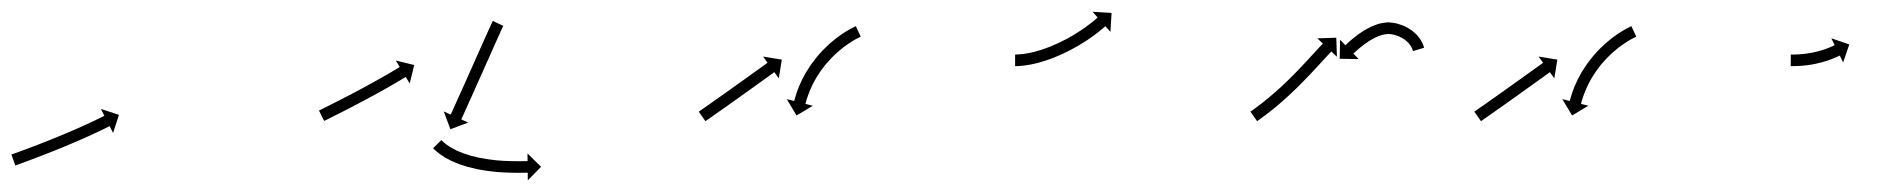

<svg xmlns="http://www.w3.org/2000/svg" viewBox="-28 -290 3264 331"><path d="M-6.5 -24.2C-7.1 -24 -7.7 -23.8 -8.3 -23.6L-1.6 -4.7C-1 -4.9 -0.4 -5.2 0.2 -5.4L0.2 -5.4L0.2 -5.4C2 -6 3.7 -6.6 5.5 -7.3L5.5 -7.3L5.5 -7.3C8.2 -8.3 10.9 -9.2 13.6 -10.2L13.6 -10.2L13.6 -10.2C17.2 -11.5 20.7 -12.9 24.2 -14.2L24.2 -14.2L24.2 -14.2C28.4 -15.7 32.6 -17.3 36.7 -18.9L36.7 -18.9L36.7 -18.9C41.4 -20.7 46 -22.5 50.6 -24.3L50.6 -24.3L50.6 -24.3C55.6 -26.2 60.5 -28.2 65.4 -30.1L65.5 -30.1L65.5 -30.1C70.6 -32.2 75.6 -34.2 80.7 -36.3L80.7 -36.3L80.7 -36.3C85.8 -38.4 90.8 -40.5 95.9 -42.7L95.9 -42.7L95.9 -42.7C100.8 -44.7 105.7 -46.8 110.5 -49L110.5 -49L110.6 -49C115.1 -51 119.6 -53 124.1 -55L124.1 -55L124.2 -55C128.2 -56.8 132.2 -58.7 136.2 -60.6L136.3 -60.6L136.3 -60.6C139.7 -62.2 143.1 -63.8 146.4 -65.4L146.4 -65.4L146.5 -65.4C149 -66.7 151.6 -67.9 154.2 -69.2L154.2 -69.2L154.2 -69.2C155.9 -70 157.6 -70.9 159.2 -71.7L159.2 -71.7L159.2 -71.7C159.8 -72 160.4 -72.3 161 -72.6L166.9 -60.8L177.1 -92L146 -102.2L151.9 -90.4C151.3 -90.1 150.8 -89.8 150.2 -89.5L150.2 -89.5L150.2 -89.5C148.6 -88.7 147 -87.9 145.3 -87.1L145.4 -87.1L145.4 -87.1C142.8 -85.9 140.3 -84.6 137.7 -83.4L137.8 -83.4L137.8 -83.4C134.5 -81.8 131.1 -80.2 127.8 -78.7L127.8 -78.7L127.8 -78.7C123.9 -76.9 119.9 -75 115.9 -73.2L115.9 -73.2L115.9 -73.2C111.5 -71.2 107 -69.2 102.5 -67.3L102.5 -67.3L102.5 -67.3C97.7 -65.2 92.9 -63.1 88.1 -61.1L88.1 -61.1L88.1 -61.1C83.1 -59 78.1 -56.9 73.1 -54.8L73.1 -54.8L73.1 -54.8C68.1 -52.8 63.1 -50.7 58 -48.7L58 -48.7L58 -48.7C53.1 -46.8 48.2 -44.8 43.3 -42.9L43.4 -42.9L43.4 -42.9C38.8 -41.1 34.2 -39.3 29.6 -37.6L29.6 -37.6L29.6 -37.6C25.5 -36 21.3 -34.4 17.2 -32.9L17.2 -32.9L17.2 -32.9C13.7 -31.6 10.2 -30.3 6.7 -29L6.7 -29L6.7 -29C4.1 -28 1.4 -27 -1.3 -26.1L-1.3 -26.1L-1.3 -26.1C-3.1 -25.5 -4.8 -24.8 -6.5 -24.2L-6.5 -24.2Z M523.5 -100.2C523 -99.9 522.4 -99.7 521.9 -99.4L530.8 -81.5C531.3 -81.7 531.9 -82 532.4 -82.3C533.9 -83 535.4 -83.8 536.9 -84.5C539.3 -85.7 541.6 -86.9 544 -88.1C547.1 -89.6 550.1 -91.1 553.1 -92.7L553.2 -92.7L553.2 -92.7C556.8 -94.5 560.4 -96.3 563.9 -98.1L564 -98.1L564 -98.1C568 -100.2 572 -102.3 576 -104.3L576 -104.3L576 -104.3C580.3 -106.5 584.5 -108.8 588.8 -111L588.8 -111L588.8 -111C593.2 -113.3 597.6 -115.6 602 -118L602 -118L602 -118C606.4 -120.3 610.7 -122.7 615.1 -125L615.1 -125L615.1 -125C619.3 -127.3 623.5 -129.7 627.7 -132L627.8 -132L627.8 -132C631.7 -134.2 635.6 -136.4 639.5 -138.6L639.5 -138.6L639.5 -138.6C643 -140.6 646.5 -142.6 650 -144.6L650 -144.6L650 -144.6C652.9 -146.3 655.9 -148.1 658.8 -149.8L658.8 -149.8L658.8 -149.8C661.1 -151.1 663.3 -152.5 665.6 -153.8L665.6 -153.8L665.6 -153.8C667 -154.7 668.5 -155.6 669.9 -156.4C670.4 -156.7 670.9 -157.1 671.5 -157.4L678.3 -146.1L686.1 -177.9L654.3 -185.7L661.1 -174.5C660.6 -174.2 660.1 -173.8 659.6 -173.5C658.2 -172.7 656.7 -171.8 655.3 -171L655.3 -171L655.3 -171C653.1 -169.6 650.9 -168.3 648.6 -167L648.6 -167L648.7 -167C645.8 -165.3 642.9 -163.6 640 -161.9L640 -161.9L640 -161.9C636.5 -159.9 633.1 -158 629.6 -156L629.6 -156L629.6 -156C625.8 -153.8 621.9 -151.6 618 -149.5L618 -149.5L618 -149.5C613.9 -147.2 609.7 -144.9 605.5 -142.6L605.5 -142.6L605.6 -142.6C601.2 -140.3 596.9 -137.9 592.5 -135.6L592.6 -135.6L592.6 -135.6C588.2 -133.3 583.9 -131 579.5 -128.7L579.5 -128.7L579.5 -128.7C575.3 -126.5 571 -124.3 566.8 -122.1L566.8 -122.1L566.8 -122.1C562.8 -120 558.8 -118 554.9 -116L554.9 -116L554.9 -116C551.3 -114.1 547.7 -112.3 544.1 -110.5L544.1 -110.5L544.1 -110.5C541.1 -109 538.1 -107.5 535.1 -106C532.7 -104.8 530.4 -103.6 528 -102.4C526.5 -101.7 525 -100.9 523.5 -100.2ZM838.8 -243.7C839.1 -244.3 839.4 -244.9 839.7 -245.4L821.5 -253.9C821.3 -253.3 821 -252.7 820.7 -252.1L820.7 -252.1L820.7 -252.1C819.9 -250.4 819.1 -248.7 818.4 -247L818.4 -247L818.4 -247C817.1 -244.4 815.9 -241.7 814.7 -239.1L814.7 -239.1L814.7 -239.1C813.2 -235.7 811.6 -232.2 810.1 -228.8L810.1 -228.8L810.1 -228.8C808.2 -224.7 806.4 -220.7 804.6 -216.6C802.6 -212 800.5 -207.5 798.5 -202.9C796.3 -198.1 794.2 -193.2 792 -188.3C789.8 -183.3 787.5 -178.3 785.3 -173.2C783.1 -168.2 780.8 -163.2 778.6 -158.2C776.4 -153.3 774.2 -148.4 772.1 -143.6C770 -139 768 -134.5 765.9 -129.9C764.1 -125.8 762.3 -121.8 760.4 -117.7C758.9 -114.2 757.3 -110.8 755.8 -107.4C754.6 -104.7 753.4 -102.1 752.2 -99.4C751.4 -97.7 750.6 -96 749.8 -94.3C749.6 -93.7 749.3 -93.1 749 -92.5L737 -97.9L748.5 -67.2L779.2 -78.7L767.2 -84.2C767.5 -84.8 767.8 -85.4 768 -86C768.8 -87.7 769.6 -89.4 770.4 -91.1C771.6 -93.8 772.8 -96.5 774 -99.1C775.5 -102.6 777.1 -106 778.7 -109.5C780.5 -113.5 782.3 -117.6 784.2 -121.7C786.2 -126.3 788.3 -130.8 790.3 -135.4C792.5 -140.3 794.7 -145.1 796.8 -150C799.1 -155 801.3 -160.1 803.6 -165.1C805.8 -170.1 808.1 -175.2 810.3 -180.2C812.5 -185.1 814.6 -189.9 816.8 -194.8C818.8 -199.3 820.8 -203.9 822.9 -208.4C824.7 -212.5 826.5 -216.5 828.3 -220.6L828.3 -220.6L828.3 -220.6C829.9 -224 831.4 -227.4 832.9 -230.8L832.9 -230.8L832.9 -230.8C834.1 -233.4 835.3 -236.1 836.5 -238.7L836.5 -238.7L836.5 -238.7C837.3 -240.3 838.1 -242 838.8 -243.7L838.8 -243.7ZM734 -47.4C733.6 -47.7 733.2 -48.1 732.9 -48.5L718.6 -34.4C719 -34 719.4 -33.6 719.9 -33.2C719.9 -33.2 719.9 -33.2 719.9 -33.2C719.9 -33.1 720 -33.1 720 -33.1C721.2 -31.9 722.4 -30.8 723.7 -29.6C723.7 -29.6 723.8 -29.6 723.8 -29.5C723.9 -29.5 723.9 -29.5 723.9 -29.5C725.9 -27.7 728 -26.1 730.2 -24.5C730.2 -24.5 730.2 -24.4 730.3 -24.4C730.4 -24.3 730.4 -24.3 730.4 -24.3C733.3 -22.2 736.2 -20.3 739.2 -18.5C739.2 -18.5 739.3 -18.4 739.3 -18.4C739.4 -18.4 739.5 -18.3 739.5 -18.3C743.1 -16.2 746.8 -14.3 750.6 -12.4C750.6 -12.4 750.7 -12.4 750.8 -12.4C750.8 -12.3 750.9 -12.3 750.9 -12.3C755.2 -10.4 759.6 -8.6 764 -6.9C764 -6.9 764.1 -6.8 764.1 -6.8C764.2 -6.8 764.3 -6.8 764.3 -6.8C769.1 -5.1 774 -3.6 778.9 -2.1C778.9 -2.1 778.9 -2.1 779 -2.1C779.1 -2.1 779.1 -2.1 779.1 -2.1C784.3 -0.7 789.4 0.5 794.6 1.6C794.6 1.6 794.7 1.7 794.7 1.7C794.8 1.7 794.8 1.7 794.8 1.7C800.1 2.7 805.3 3.6 810.6 4.4C810.6 4.4 810.7 4.4 810.7 4.4C810.7 4.4 810.8 4.4 810.8 4.4C815.9 5.1 821.1 5.7 826.3 6.3C826.3 6.3 826.3 6.3 826.3 6.3C826.4 6.3 826.4 6.3 826.4 6.3C831.3 6.7 836.1 7.1 841 7.3C841 7.3 841 7.3 841 7.3C841.1 7.3 841.1 7.3 841.1 7.3C845.5 7.5 849.8 7.7 854.2 7.8C854.2 7.8 854.2 7.8 854.2 7.8C854.3 7.8 854.3 7.8 854.3 7.8C858 7.8 861.7 7.9 865.5 7.9L865.5 7.9L865.5 7.9C868.4 7.8 871.3 7.8 874.2 7.8L874.2 7.8L874.2 7.8C876 7.8 877.9 7.8 879.8 7.8C880.4 7.8 881.1 7.7 881.8 7.7L881.9 20.9L904.8 -2.5L881.4 -25.4L881.5 -12.3C880.9 -12.3 880.2 -12.2 879.6 -12.2C877.7 -12.2 875.9 -12.2 874 -12.2L874 -12.2L874 -12.2C871.2 -12.2 868.3 -12.2 865.4 -12.1L865.4 -12.1L865.4 -12.1C861.8 -12.1 858.2 -12.2 854.5 -12.2C854.5 -12.2 854.6 -12.2 854.6 -12.2C854.6 -12.2 854.6 -12.2 854.6 -12.2C850.4 -12.3 846.2 -12.4 842 -12.6C842 -12.6 842 -12.6 842.1 -12.6C842.1 -12.6 842.1 -12.6 842.1 -12.6C837.5 -12.9 832.8 -13.2 828.1 -13.6C828.1 -13.6 828.2 -13.6 828.2 -13.6C828.2 -13.6 828.3 -13.6 828.3 -13.6C823.3 -14.1 818.4 -14.7 813.5 -15.4C813.5 -15.4 813.5 -15.4 813.5 -15.4C813.6 -15.4 813.6 -15.4 813.6 -15.4C808.6 -16.1 803.6 -17 798.6 -18C798.6 -18 798.7 -17.9 798.7 -17.9C798.8 -17.9 798.8 -17.9 798.8 -17.9C793.9 -19 789.1 -20.1 784.2 -21.4C784.2 -21.4 784.3 -21.4 784.3 -21.4C784.4 -21.4 784.5 -21.3 784.5 -21.3C779.9 -22.7 775.4 -24.1 770.9 -25.7C770.9 -25.7 770.9 -25.6 771 -25.6C771.1 -25.6 771.1 -25.6 771.1 -25.6C767.1 -27.1 763.1 -28.8 759.1 -30.5C759.1 -30.5 759.2 -30.5 759.3 -30.5C759.3 -30.4 759.4 -30.4 759.4 -30.4C756 -32.1 752.7 -33.8 749.4 -35.7C749.4 -35.7 749.5 -35.6 749.6 -35.6C749.6 -35.5 749.7 -35.5 749.7 -35.5C747.1 -37.1 744.5 -38.8 742 -40.6C742 -40.6 742.1 -40.5 742.1 -40.5C742.2 -40.4 742.2 -40.4 742.2 -40.4C740.4 -41.8 738.6 -43.2 736.9 -44.7C736.9 -44.7 736.9 -44.7 737 -44.6C737 -44.6 737.1 -44.5 737.1 -44.5C736 -45.5 734.9 -46.5 733.9 -47.5C733.9 -47.5 733.9 -47.4 733.9 -47.4C733.9 -47.4 734 -47.4 734 -47.4Z M1178 -98.4C1177.6 -98.1 1177.1 -97.8 1176.7 -97.5L1188.1 -81.1C1188.6 -81.4 1189 -81.7 1189.5 -82C1190.7 -82.9 1192 -83.8 1193.3 -84.7C1195.2 -86.1 1197.2 -87.4 1199.2 -88.8C1201.7 -90.6 1204.2 -92.4 1206.8 -94.2C1209.8 -96.3 1212.8 -98.4 1215.8 -100.5C1219.2 -102.9 1222.5 -105.2 1225.9 -107.6C1229.4 -110.1 1233 -112.7 1236.6 -115.2C1240.3 -117.8 1244 -120.5 1247.7 -123.1C1251.4 -125.7 1255 -128.4 1258.7 -131C1262.3 -133.5 1265.9 -136.1 1269.4 -138.6C1272.8 -141 1276.1 -143.4 1279.4 -145.8C1282.4 -148 1285.4 -150.1 1288.4 -152.3C1290.9 -154.1 1293.4 -155.9 1296 -157.7C1297.9 -159.1 1299.8 -160.5 1301.8 -161.9C1303 -162.8 1304.3 -163.7 1305.5 -164.6C1306 -164.9 1306.4 -165.3 1306.9 -165.6L1314.6 -154.9L1319.8 -187.2L1287.5 -192.5L1295.2 -181.8C1294.7 -181.5 1294.3 -181.2 1293.9 -180.9C1292.6 -180 1291.4 -179.1 1290.1 -178.1C1288.2 -176.7 1286.2 -175.3 1284.3 -173.9C1281.7 -172.1 1279.2 -170.3 1276.7 -168.5C1273.7 -166.4 1270.7 -164.2 1267.8 -162.1C1264.4 -159.7 1261.1 -157.3 1257.8 -154.9C1254.2 -152.4 1250.7 -149.8 1247.1 -147.3C1243.4 -144.6 1239.7 -142 1236.1 -139.4C1232.4 -136.8 1228.7 -134.1 1225 -131.5C1221.5 -129 1217.9 -126.5 1214.3 -123.9C1211 -121.6 1207.6 -119.2 1204.3 -116.9C1201.3 -114.7 1198.3 -112.6 1195.3 -110.5C1192.8 -108.7 1190.2 -107 1187.7 -105.2C1185.7 -103.8 1183.8 -102.4 1181.8 -101.1C1180.6 -100.2 1179.3 -99.3 1178 -98.4ZM1454.3 -226.1C1454.9 -226.3 1455.4 -226.6 1455.9 -226.8L1447.4 -244.9C1446.9 -244.7 1446.3 -244.4 1445.8 -244.1C1445.8 -244.1 1445.8 -244.1 1445.7 -244.1C1445.7 -244.1 1445.7 -244.1 1445.7 -244.1C1444.1 -243.3 1442.5 -242.5 1440.9 -241.7C1440.9 -241.7 1440.9 -241.7 1440.9 -241.7C1440.8 -241.7 1440.8 -241.6 1440.8 -241.6C1438.4 -240.3 1435.9 -239 1433.5 -237.6C1433.5 -237.6 1433.5 -237.6 1433.5 -237.6C1433.4 -237.5 1433.4 -237.5 1433.4 -237.5C1430.3 -235.7 1427.2 -233.7 1424.2 -231.8C1424.2 -231.8 1424.2 -231.7 1424.1 -231.7C1424.1 -231.7 1424 -231.6 1424 -231.6C1420.5 -229.2 1417 -226.7 1413.6 -224.1C1413.6 -224.1 1413.6 -224.1 1413.5 -224.1C1413.5 -224 1413.4 -224 1413.4 -224C1409.7 -221 1406 -218 1402.4 -214.8C1402.4 -214.8 1402.3 -214.8 1402.3 -214.7C1402.2 -214.7 1402.2 -214.7 1402.2 -214.7C1398.4 -211.2 1394.7 -207.7 1391.1 -204C1391.1 -204 1391.1 -204 1391 -203.9C1391 -203.9 1390.9 -203.8 1390.9 -203.8C1387.3 -200 1383.8 -196.1 1380.4 -192C1380.4 -192 1380.3 -192 1380.3 -191.9C1380.2 -191.9 1380.2 -191.8 1380.2 -191.8C1376.9 -187.7 1373.7 -183.5 1370.6 -179.2C1370.6 -179.2 1370.5 -179.2 1370.5 -179.1C1370.4 -179.1 1370.4 -179 1370.4 -179C1367.5 -174.8 1364.7 -170.5 1362.1 -166.2C1362.1 -166.2 1362 -166.1 1362 -166C1362 -166 1361.9 -165.9 1361.9 -165.9C1359.5 -161.8 1357.3 -157.6 1355.1 -153.3C1355.1 -153.3 1355.1 -153.3 1355 -153.2C1355 -153.2 1355 -153.1 1355 -153.1C1353.1 -149.3 1351.3 -145.4 1349.7 -141.5C1349.7 -141.5 1349.6 -141.4 1349.6 -141.4C1349.6 -141.3 1349.6 -141.3 1349.6 -141.3C1348.2 -137.9 1347 -134.5 1345.7 -131.1C1345.7 -131.1 1345.7 -131.1 1345.7 -131.1C1345.7 -131 1345.7 -131 1345.7 -131C1344.8 -128.3 1344 -125.7 1343.2 -123C1343.2 -123 1343.1 -123 1343.1 -123C1343.1 -122.9 1343.1 -122.9 1343.1 -122.9C1342.6 -121.2 1342.1 -119.5 1341.7 -117.7C1341.7 -117.7 1341.7 -117.7 1341.7 -117.7C1341.7 -117.7 1341.7 -117.7 1341.7 -117.7C1341.5 -117.1 1341.3 -116.5 1341.2 -115.9L1328.4 -119.1L1345.2 -90.9L1373.3 -107.7L1360.6 -110.9C1360.7 -111.5 1360.9 -112.1 1361 -112.7C1361 -112.7 1361 -112.6 1361 -112.6C1361 -112.6 1361 -112.6 1361 -112.6C1361.4 -114.2 1361.9 -115.8 1362.3 -117.4C1362.3 -117.4 1362.3 -117.3 1362.3 -117.3C1362.3 -117.3 1362.3 -117.3 1362.3 -117.3C1363 -119.7 1363.8 -122.2 1364.7 -124.6C1364.7 -124.6 1364.6 -124.6 1364.6 -124.5C1364.6 -124.5 1364.6 -124.4 1364.6 -124.4C1365.7 -127.6 1366.9 -130.7 1368.2 -133.8C1368.2 -133.8 1368.1 -133.8 1368.1 -133.7C1368.1 -133.7 1368.1 -133.6 1368.1 -133.6C1369.6 -137.3 1371.3 -140.9 1373 -144.5C1373 -144.5 1373 -144.4 1372.9 -144.3C1372.9 -144.3 1372.9 -144.2 1372.9 -144.2C1374.9 -148.2 1377 -152.1 1379.3 -155.9C1379.3 -155.9 1379.2 -155.9 1379.2 -155.8C1379.2 -155.8 1379.1 -155.7 1379.1 -155.7C1381.6 -159.8 1384.2 -163.8 1386.9 -167.7C1386.9 -167.7 1386.9 -167.7 1386.8 -167.6C1386.8 -167.6 1386.7 -167.5 1386.7 -167.5C1389.6 -171.5 1392.6 -175.4 1395.7 -179.3C1395.7 -179.3 1395.7 -179.2 1395.7 -179.2C1395.6 -179.1 1395.6 -179.1 1395.6 -179.1C1398.8 -182.8 1402.1 -186.5 1405.5 -190.1C1405.5 -190.1 1405.4 -190.1 1405.4 -190C1405.4 -190 1405.3 -189.9 1405.3 -189.9C1408.7 -193.3 1412.1 -196.7 1415.7 -199.9C1415.7 -199.9 1415.6 -199.8 1415.6 -199.8C1415.5 -199.8 1415.5 -199.7 1415.5 -199.7C1418.9 -202.7 1422.3 -205.5 1425.8 -208.3C1425.8 -208.3 1425.8 -208.3 1425.7 -208.2C1425.7 -208.2 1425.6 -208.2 1425.6 -208.2C1428.8 -210.6 1432.1 -212.9 1435.4 -215.1C1435.4 -215.1 1435.3 -215.1 1435.3 -215.1C1435.2 -215.1 1435.2 -215 1435.2 -215C1438 -216.9 1440.8 -218.6 1443.7 -220.4C1443.7 -220.4 1443.6 -220.3 1443.6 -220.3C1443.5 -220.3 1443.5 -220.3 1443.5 -220.3C1445.7 -221.5 1447.9 -222.8 1450.2 -224C1450.2 -224 1450.2 -224 1450.1 -223.9C1450.1 -223.9 1450.1 -223.9 1450.1 -223.9C1451.5 -224.7 1453 -225.4 1454.4 -226.1C1454.4 -226.1 1454.4 -226.1 1454.4 -226.1C1454.4 -226.1 1454.3 -226.1 1454.3 -226.1Z M1723.6 -196C1723.1 -196 1722.5 -196 1722 -196L1722 -176C1722.7 -176 1723.3 -176 1723.9 -176C1723.9 -176 1723.9 -176 1723.9 -176C1723.9 -176 1724 -176 1724 -176C1725.7 -176.1 1727.5 -176.1 1729.2 -176.2C1729.2 -176.2 1729.3 -176.2 1729.3 -176.2C1729.3 -176.2 1729.4 -176.2 1729.4 -176.2C1732.1 -176.4 1734.9 -176.7 1737.6 -177C1737.6 -177 1737.6 -177 1737.7 -177C1737.7 -177 1737.8 -177 1737.8 -177C1741.4 -177.5 1744.9 -178 1748.4 -178.7C1748.4 -178.7 1748.5 -178.7 1748.5 -178.7C1748.6 -178.7 1748.7 -178.7 1748.7 -178.7C1752.8 -179.5 1757 -180.5 1761.2 -181.5C1761.2 -181.5 1761.2 -181.5 1761.3 -181.6C1761.3 -181.6 1761.4 -181.6 1761.4 -181.6C1766 -182.9 1770.6 -184.2 1775.2 -185.7C1775.2 -185.7 1775.2 -185.7 1775.3 -185.7C1775.3 -185.7 1775.4 -185.8 1775.4 -185.8C1780.3 -187.4 1785.1 -189.2 1789.9 -191.1C1789.9 -191.1 1790 -191.1 1790 -191.1C1790.1 -191.1 1790.1 -191.2 1790.1 -191.2C1795.1 -193.2 1800 -195.3 1804.8 -197.5C1804.8 -197.5 1804.9 -197.6 1804.9 -197.6C1805 -197.6 1805 -197.6 1805 -197.6C1809.8 -199.9 1814.6 -202.3 1819.4 -204.8C1819.4 -204.8 1819.4 -204.8 1819.4 -204.8C1819.5 -204.9 1819.5 -204.9 1819.5 -204.9C1824.1 -207.3 1828.6 -209.9 1833.1 -212.5C1833.1 -212.5 1833.1 -212.5 1833.2 -212.6C1833.2 -212.6 1833.2 -212.6 1833.2 -212.6C1837.4 -215.1 1841.5 -217.7 1845.6 -220.4C1845.6 -220.4 1845.6 -220.4 1845.6 -220.4C1845.6 -220.4 1845.7 -220.4 1845.7 -220.4C1849.3 -222.9 1852.9 -225.3 1856.4 -227.9C1856.4 -227.9 1856.4 -227.9 1856.4 -227.9C1856.5 -227.9 1856.5 -227.9 1856.5 -227.9C1859.5 -230.1 1862.4 -232.3 1865.3 -234.6C1865.3 -234.6 1865.3 -234.6 1865.3 -234.6C1865.4 -234.6 1865.4 -234.6 1865.4 -234.6C1867.6 -236.4 1869.8 -238.2 1871.9 -240C1871.9 -240 1872 -240 1872 -240C1872 -240 1872 -240 1872 -240C1873.4 -241.2 1874.8 -242.4 1876.1 -243.6L1876.2 -243.6L1876.2 -243.6C1876.6 -244 1877.1 -244.5 1877.6 -244.9L1886.3 -235L1888.3 -267.7L1855.6 -269.7L1864.3 -259.8C1863.8 -259.4 1863.4 -259 1862.9 -258.6L1863 -258.6L1863 -258.6C1861.7 -257.5 1860.4 -256.4 1859.1 -255.3C1859.1 -255.3 1859.1 -255.3 1859.1 -255.3C1859.1 -255.3 1859.1 -255.4 1859.1 -255.4C1857.1 -253.6 1855 -252 1852.9 -250.3C1852.9 -250.3 1852.9 -250.3 1853 -250.3C1853 -250.3 1853 -250.4 1853 -250.4C1850.2 -248.2 1847.5 -246.1 1844.6 -244.1C1844.6 -244.1 1844.7 -244.1 1844.7 -244.1C1844.7 -244.1 1844.8 -244.1 1844.8 -244.1C1841.4 -241.7 1838 -239.4 1834.5 -237C1834.5 -237 1834.5 -237.1 1834.6 -237.1C1834.6 -237.1 1834.6 -237.1 1834.6 -237.1C1830.7 -234.6 1826.8 -232.1 1822.8 -229.7C1822.8 -229.7 1822.9 -229.7 1822.9 -229.7C1822.9 -229.8 1823 -229.8 1823 -229.8C1818.7 -227.3 1814.3 -224.8 1810 -222.4C1810 -222.4 1810 -222.5 1810 -222.5C1810.1 -222.5 1810.1 -222.5 1810.1 -222.5C1805.6 -220.2 1801 -217.9 1796.4 -215.7C1796.4 -215.7 1796.4 -215.7 1796.5 -215.7C1796.5 -215.7 1796.5 -215.7 1796.5 -215.7C1791.9 -213.6 1787.2 -211.6 1782.5 -209.7C1782.5 -209.7 1782.5 -209.7 1782.6 -209.7C1782.6 -209.7 1782.7 -209.7 1782.7 -209.7C1778.1 -208 1773.5 -206.3 1768.9 -204.7C1768.9 -204.7 1769 -204.7 1769 -204.7C1769.1 -204.7 1769.1 -204.7 1769.1 -204.7C1764.8 -203.4 1760.5 -202.1 1756.1 -200.9C1756.1 -200.9 1756.2 -200.9 1756.2 -200.9C1756.3 -200.9 1756.3 -200.9 1756.3 -200.9C1752.5 -200 1748.6 -199.1 1744.7 -198.3C1744.7 -198.3 1744.8 -198.3 1744.8 -198.3C1744.9 -198.3 1744.9 -198.4 1744.9 -198.4C1741.7 -197.8 1738.4 -197.3 1735.2 -196.8C1735.2 -196.8 1735.2 -196.8 1735.3 -196.8C1735.3 -196.8 1735.4 -196.9 1735.4 -196.9C1732.9 -196.6 1730.5 -196.4 1728 -196.2C1728 -196.2 1728.1 -196.2 1728.1 -196.2C1728.1 -196.2 1728.2 -196.2 1728.2 -196.2C1726.6 -196.1 1725.1 -196 1723.5 -196C1723.5 -196 1723.6 -196 1723.6 -196C1723.6 -196 1723.6 -196 1723.6 -196Z M2129.3 -98.6C2128.7 -98.2 2128.2 -97.9 2127.7 -97.5L2139.2 -81.1C2139.7 -81.5 2140.2 -81.9 2140.7 -82.2L2140.8 -82.2L2140.8 -82.2C2142.3 -83.3 2143.8 -84.4 2145.3 -85.4C2145.3 -85.4 2145.3 -85.4 2145.3 -85.5C2145.3 -85.5 2145.3 -85.5 2145.3 -85.5C2147.6 -87.1 2149.9 -88.8 2152.2 -90.6C2152.2 -90.6 2152.2 -90.6 2152.2 -90.6C2152.3 -90.6 2152.3 -90.6 2152.3 -90.6C2155.2 -92.8 2158.2 -95.1 2161.1 -97.4C2161.1 -97.4 2161.1 -97.4 2161.1 -97.4C2161.1 -97.4 2161.2 -97.4 2161.2 -97.4C2164.6 -100.1 2168 -102.9 2171.4 -105.7C2171.4 -105.7 2171.4 -105.7 2171.5 -105.7C2171.5 -105.7 2171.5 -105.7 2171.5 -105.7C2175.3 -108.9 2179 -112.1 2182.7 -115.3C2182.7 -115.3 2182.7 -115.3 2182.7 -115.3C2182.8 -115.3 2182.8 -115.4 2182.8 -115.4C2186.7 -118.8 2190.6 -122.4 2194.5 -125.9C2194.5 -125.9 2194.5 -125.9 2194.5 -125.9C2194.5 -126 2194.5 -126 2194.5 -126C2198.5 -129.7 2202.4 -133.4 2206.4 -137.2C2206.4 -137.2 2206.4 -137.2 2206.4 -137.2C2206.4 -137.2 2206.4 -137.2 2206.4 -137.2C2210.3 -141.1 2214.2 -144.9 2218 -148.8C2218 -148.8 2218 -148.8 2218 -148.8C2218 -148.8 2218 -148.8 2218 -148.8C2221.7 -152.6 2225.4 -156.4 2229 -160.2L2229.1 -160.2L2229.1 -160.2C2232.5 -163.8 2235.9 -167.5 2239.2 -171.1L2239.3 -171.1L2239.3 -171.1C2242.3 -174.4 2245.3 -177.6 2248.3 -180.9C2250.9 -183.7 2253.5 -186.5 2256 -189.2C2258 -191.4 2260 -193.5 2262 -195.7L2262 -195.6L2262 -195.6C2263.2 -197 2264.5 -198.4 2265.8 -199.8L2265.8 -199.8L2265.8 -199.8C2266.3 -200.3 2266.7 -200.7 2267.2 -201.2L2276.8 -192.2L2275.7 -225L2243 -223.9L2252.6 -214.9C2252.1 -214.4 2251.7 -213.9 2251.2 -213.4L2251.2 -213.4L2251.2 -213.4C2249.9 -212 2248.6 -210.7 2247.3 -209.3L2247.3 -209.3L2247.3 -209.3C2245.3 -207.1 2243.3 -204.9 2241.3 -202.8C2238.8 -200 2236.2 -197.2 2233.6 -194.5C2230.6 -191.2 2227.6 -188 2224.6 -184.7L2224.6 -184.7L2224.6 -184.7C2221.3 -181.1 2217.9 -177.6 2214.5 -174L2214.6 -174L2214.6 -174C2211 -170.3 2207.4 -166.5 2203.7 -162.8C2203.7 -162.8 2203.7 -162.8 2203.7 -162.8C2203.8 -162.8 2203.8 -162.8 2203.8 -162.8C2200 -159 2196.2 -155.3 2192.4 -151.5C2192.4 -151.5 2192.4 -151.5 2192.4 -151.5C2192.4 -151.6 2192.5 -151.6 2192.5 -151.6C2188.6 -147.9 2184.8 -144.2 2180.9 -140.6C2180.9 -140.6 2180.9 -140.6 2180.9 -140.6C2180.9 -140.6 2181 -140.6 2181 -140.6C2177.2 -137.2 2173.4 -133.7 2169.5 -130.3C2169.5 -130.3 2169.5 -130.4 2169.6 -130.4C2169.6 -130.4 2169.6 -130.4 2169.6 -130.4C2166 -127.3 2162.3 -124.2 2158.7 -121.1C2158.7 -121.1 2158.7 -121.1 2158.7 -121.1C2158.7 -121.1 2158.7 -121.2 2158.7 -121.2C2155.4 -118.4 2152.1 -115.8 2148.8 -113.1C2148.8 -113.1 2148.8 -113.1 2148.8 -113.1C2148.8 -113.1 2148.8 -113.1 2148.8 -113.1C2146 -110.9 2143.1 -108.7 2140.2 -106.6C2140.2 -106.6 2140.2 -106.6 2140.3 -106.6C2140.3 -106.6 2140.3 -106.6 2140.3 -106.6C2138 -104.9 2135.8 -103.3 2133.6 -101.7C2133.6 -101.7 2133.6 -101.7 2133.6 -101.7C2133.6 -101.7 2133.6 -101.7 2133.6 -101.7C2132.1 -100.6 2130.7 -99.6 2129.2 -98.6L2129.2 -98.6ZM2407.6 -203.2C2407.8 -202.8 2407.9 -202.3 2408 -201.9L2427.2 -207.7C2427 -208.2 2426.9 -208.7 2426.7 -209.2C2426.7 -209.2 2426.7 -209.3 2426.7 -209.3C2426.6 -209.4 2426.6 -209.4 2426.6 -209.4C2426.1 -211 2425.5 -212.5 2424.9 -214C2424.9 -214 2424.9 -214.1 2424.8 -214.2C2424.8 -214.3 2424.8 -214.4 2424.8 -214.4C2423.7 -216.6 2422.5 -218.8 2421.3 -221C2421.3 -221 2421.2 -221.1 2421.1 -221.2C2421.1 -221.4 2421 -221.5 2421 -221.5C2419.2 -224.2 2417.2 -226.8 2415.1 -229.3C2415.1 -229.3 2415 -229.4 2414.9 -229.5C2414.8 -229.6 2414.6 -229.8 2414.6 -229.8C2411.9 -232.5 2409 -235.1 2405.9 -237.5C2405.9 -237.5 2405.8 -237.6 2405.6 -237.7C2405.5 -237.8 2405.4 -237.9 2405.4 -237.9C2401.7 -240.4 2397.8 -242.6 2393.9 -244.6C2393.9 -244.6 2393.7 -244.7 2393.6 -244.7C2393.4 -244.8 2393.3 -244.9 2393.3 -244.9C2388.9 -246.7 2384.4 -248.3 2379.7 -249.6C2379.7 -249.6 2379.6 -249.6 2379.4 -249.7C2379.2 -249.7 2379.1 -249.7 2379.1 -249.7C2374.4 -250.7 2369.7 -251.3 2364.9 -251.5C2364.9 -251.5 2364.7 -251.5 2364.4 -251.5C2364.2 -251.4 2363.9 -251.4 2363.9 -251.4C2359.1 -251.1 2354.3 -250.3 2349.7 -249.2C2349.7 -249.2 2349.5 -249.1 2349.3 -249.1C2349.2 -249 2349 -249 2349 -249C2344.4 -247.5 2339.8 -245.8 2335.4 -243.8C2335.4 -243.8 2335.3 -243.8 2335.2 -243.7C2335.1 -243.7 2335 -243.6 2335 -243.6C2330.8 -241.5 2326.7 -239.3 2322.7 -236.9C2322.7 -236.9 2322.6 -236.9 2322.6 -236.8C2322.5 -236.8 2322.4 -236.7 2322.4 -236.7C2318.9 -234.4 2315.4 -232.1 2311.9 -229.6C2311.9 -229.6 2311.9 -229.5 2311.9 -229.5C2311.8 -229.5 2311.8 -229.4 2311.8 -229.4C2308.9 -227.3 2306 -225 2303.3 -222.7C2303.3 -222.7 2303.2 -222.7 2303.2 -222.7C2303.2 -222.6 2303.1 -222.6 2303.1 -222.6C2301 -220.8 2298.9 -219 2296.8 -217.1C2296.8 -217.1 2296.8 -217.1 2296.8 -217.1C2296.7 -217 2296.7 -217 2296.7 -217C2295.4 -215.8 2294.1 -214.6 2292.8 -213.3L2292.7 -213.3L2292.7 -213.3C2292.3 -212.9 2291.8 -212.4 2291.4 -212L2282.2 -221.5L2281.6 -188.7L2314.4 -188.1L2305.2 -197.6C2305.7 -198 2306.1 -198.4 2306.6 -198.9L2306.5 -198.8L2306.5 -198.8C2307.8 -200 2309 -201.1 2310.3 -202.3C2310.3 -202.3 2310.2 -202.3 2310.2 -202.3C2310.2 -202.2 2310.2 -202.2 2310.2 -202.2C2312.1 -204 2314.1 -205.7 2316.1 -207.4C2316.1 -207.4 2316.1 -207.4 2316 -207.3C2316 -207.3 2316 -207.3 2316 -207.3C2318.6 -209.4 2321.2 -211.5 2323.9 -213.5C2323.9 -213.5 2323.8 -213.5 2323.8 -213.4C2323.7 -213.4 2323.7 -213.4 2323.7 -213.4C2326.8 -215.6 2330 -217.8 2333.3 -219.9C2333.3 -219.9 2333.2 -219.9 2333.1 -219.8C2333.1 -219.8 2333 -219.7 2333 -219.7C2336.6 -221.9 2340.2 -223.9 2343.9 -225.7C2343.9 -225.7 2343.8 -225.7 2343.7 -225.6C2343.6 -225.6 2343.5 -225.5 2343.5 -225.5C2347.3 -227.2 2351.1 -228.7 2355 -229.9C2355 -229.9 2354.9 -229.9 2354.7 -229.8C2354.5 -229.8 2354.4 -229.7 2354.4 -229.7C2358 -230.6 2361.7 -231.2 2365.4 -231.5C2365.4 -231.5 2365.1 -231.5 2364.9 -231.5C2364.6 -231.5 2364.3 -231.5 2364.3 -231.5C2367.9 -231.4 2371.5 -230.9 2375.1 -230.2C2375.1 -230.2 2374.9 -230.2 2374.7 -230.2C2374.6 -230.3 2374.4 -230.3 2374.4 -230.3C2378.2 -229.3 2381.9 -228 2385.5 -226.5C2385.5 -226.5 2385.4 -226.5 2385.2 -226.6C2385.1 -226.7 2384.9 -226.7 2384.9 -226.7C2388.1 -225.1 2391.2 -223.4 2394.1 -221.4C2394.1 -221.4 2394 -221.5 2393.9 -221.6C2393.7 -221.7 2393.6 -221.8 2393.6 -221.8C2396 -219.9 2398.2 -217.9 2400.3 -215.8C2400.3 -215.8 2400.2 -215.9 2400.1 -216C2400 -216.2 2399.9 -216.3 2399.9 -216.3C2401.5 -214.4 2403 -212.5 2404.3 -210.5C2404.3 -210.5 2404.2 -210.6 2404.1 -210.7C2404.1 -210.8 2404 -211 2404 -211C2404.9 -209.4 2405.8 -207.7 2406.6 -206C2406.6 -206 2406.5 -206.1 2406.5 -206.2C2406.4 -206.3 2406.4 -206.4 2406.4 -206.4C2406.9 -205.3 2407.3 -204.2 2407.7 -203C2407.7 -203 2407.7 -203.1 2407.7 -203.1C2407.6 -203.2 2407.6 -203.2 2407.6 -203.2Z M2515 -98.4C2514.6 -98.1 2514.1 -97.8 2513.7 -97.5L2525.1 -81.1C2525.6 -81.4 2526 -81.7 2526.5 -82C2527.7 -82.9 2529 -83.8 2530.3 -84.7C2532.2 -86.1 2534.2 -87.4 2536.2 -88.8C2538.7 -90.6 2541.2 -92.4 2543.8 -94.2C2546.8 -96.3 2549.8 -98.4 2552.8 -100.5C2556.2 -102.9 2559.5 -105.2 2562.9 -107.6C2566.4 -110.1 2570 -112.7 2573.6 -115.2C2577.3 -117.8 2581 -120.5 2584.7 -123.1C2588.4 -125.7 2592 -128.4 2595.7 -131C2599.3 -133.5 2602.9 -136.1 2606.4 -138.6C2609.8 -141 2613.1 -143.4 2616.4 -145.8C2619.4 -148 2622.4 -150.1 2625.4 -152.3C2627.9 -154.1 2630.4 -155.9 2633 -157.7C2634.9 -159.1 2636.8 -160.5 2638.8 -161.9C2640 -162.8 2641.3 -163.7 2642.5 -164.6C2643 -164.9 2643.4 -165.3 2643.9 -165.6L2651.6 -154.9L2656.8 -187.2L2624.5 -192.5L2632.2 -181.8C2631.7 -181.5 2631.3 -181.2 2630.9 -180.9C2629.6 -180 2628.4 -179.1 2627.1 -178.1C2625.2 -176.7 2623.2 -175.3 2621.3 -173.9C2618.7 -172.1 2616.2 -170.3 2613.7 -168.5C2610.7 -166.4 2607.7 -164.2 2604.8 -162.1C2601.4 -159.7 2598.1 -157.3 2594.8 -154.9C2591.2 -152.4 2587.7 -149.8 2584.1 -147.3C2580.4 -144.6 2576.7 -142 2573.1 -139.4C2569.4 -136.8 2565.7 -134.1 2562 -131.5C2558.5 -129 2554.9 -126.5 2551.3 -123.9C2548 -121.6 2544.6 -119.2 2541.3 -116.9C2538.3 -114.7 2535.3 -112.6 2532.3 -110.5C2529.8 -108.7 2527.2 -107 2524.7 -105.2C2522.7 -103.8 2520.8 -102.4 2518.8 -101.1C2517.6 -100.2 2516.3 -99.3 2515 -98.4ZM2791.3 -226.1C2791.9 -226.3 2792.4 -226.6 2792.9 -226.8L2784.4 -244.9C2783.9 -244.7 2783.3 -244.4 2782.8 -244.1C2782.8 -244.1 2782.8 -244.1 2782.7 -244.1C2782.7 -244.1 2782.7 -244.1 2782.7 -244.1C2781.1 -243.3 2779.5 -242.5 2777.9 -241.7C2777.9 -241.7 2777.9 -241.7 2777.9 -241.7C2777.8 -241.7 2777.8 -241.6 2777.8 -241.6C2775.4 -240.3 2772.9 -239 2770.5 -237.6C2770.5 -237.6 2770.5 -237.6 2770.5 -237.6C2770.4 -237.5 2770.4 -237.5 2770.4 -237.5C2767.3 -235.7 2764.2 -233.7 2761.2 -231.8C2761.2 -231.8 2761.2 -231.7 2761.1 -231.7C2761.1 -231.7 2761 -231.6 2761 -231.6C2757.5 -229.2 2754 -226.7 2750.6 -224.1C2750.6 -224.1 2750.6 -224.1 2750.5 -224.1C2750.5 -224 2750.4 -224 2750.4 -224C2746.7 -221 2743 -218 2739.4 -214.8C2739.4 -214.8 2739.3 -214.8 2739.3 -214.7C2739.2 -214.7 2739.2 -214.7 2739.2 -214.7C2735.4 -211.2 2731.7 -207.7 2728.1 -204C2728.1 -204 2728.1 -204 2728 -203.9C2728 -203.9 2727.9 -203.8 2727.9 -203.8C2724.3 -200 2720.8 -196.1 2717.4 -192C2717.4 -192 2717.3 -192 2717.3 -191.9C2717.2 -191.9 2717.2 -191.8 2717.2 -191.8C2713.9 -187.7 2710.7 -183.5 2707.6 -179.2C2707.6 -179.2 2707.5 -179.2 2707.5 -179.1C2707.4 -179.1 2707.4 -179 2707.4 -179C2704.5 -174.8 2701.7 -170.5 2699.1 -166.2C2699.1 -166.2 2699 -166.1 2699 -166C2699 -166 2698.9 -165.9 2698.9 -165.9C2696.5 -161.8 2694.3 -157.6 2692.1 -153.3C2692.1 -153.3 2692.1 -153.3 2692 -153.2C2692 -153.2 2692 -153.1 2692 -153.1C2690.1 -149.3 2688.3 -145.4 2686.7 -141.5C2686.7 -141.5 2686.6 -141.4 2686.6 -141.4C2686.6 -141.3 2686.6 -141.3 2686.6 -141.3C2685.2 -137.9 2684 -134.5 2682.7 -131.1C2682.7 -131.1 2682.7 -131.1 2682.7 -131.1C2682.7 -131 2682.7 -131 2682.7 -131C2681.8 -128.3 2681 -125.7 2680.2 -123C2680.2 -123 2680.1 -123 2680.1 -123C2680.1 -122.9 2680.1 -122.9 2680.1 -122.9C2679.6 -121.2 2679.1 -119.5 2678.7 -117.7C2678.7 -117.7 2678.7 -117.7 2678.7 -117.7C2678.7 -117.7 2678.7 -117.7 2678.7 -117.7C2678.5 -117.1 2678.3 -116.5 2678.2 -115.9L2665.4 -119.1L2682.2 -90.9L2710.3 -107.7L2697.6 -110.9C2697.7 -111.5 2697.9 -112.1 2698 -112.7C2698 -112.7 2698 -112.6 2698 -112.6C2698 -112.6 2698 -112.6 2698 -112.6C2698.4 -114.2 2698.9 -115.8 2699.3 -117.4C2699.3 -117.4 2699.3 -117.3 2699.3 -117.3C2699.3 -117.3 2699.3 -117.3 2699.3 -117.3C2700 -119.7 2700.8 -122.2 2701.7 -124.6C2701.7 -124.6 2701.6 -124.6 2701.6 -124.5C2701.6 -124.5 2701.6 -124.4 2701.6 -124.4C2702.7 -127.6 2703.9 -130.7 2705.2 -133.8C2705.2 -133.8 2705.1 -133.8 2705.1 -133.7C2705.1 -133.7 2705.1 -133.6 2705.1 -133.6C2706.6 -137.3 2708.3 -140.9 2710 -144.5C2710 -144.5 2710 -144.4 2709.9 -144.3C2709.9 -144.3 2709.9 -144.2 2709.9 -144.2C2711.9 -148.2 2714 -152.1 2716.3 -155.9C2716.3 -155.9 2716.2 -155.9 2716.2 -155.8C2716.2 -155.8 2716.1 -155.7 2716.1 -155.7C2718.6 -159.8 2721.2 -163.8 2723.9 -167.7C2723.9 -167.7 2723.9 -167.7 2723.8 -167.6C2723.8 -167.6 2723.7 -167.5 2723.7 -167.5C2726.6 -171.5 2729.6 -175.4 2732.7 -179.3C2732.7 -179.3 2732.7 -179.2 2732.7 -179.2C2732.6 -179.1 2732.6 -179.1 2732.6 -179.1C2735.8 -182.8 2739.1 -186.5 2742.5 -190.1C2742.5 -190.1 2742.4 -190.1 2742.4 -190C2742.4 -190 2742.3 -189.9 2742.3 -189.9C2745.7 -193.3 2749.1 -196.7 2752.7 -199.9C2752.7 -199.9 2752.6 -199.8 2752.6 -199.8C2752.5 -199.8 2752.5 -199.7 2752.5 -199.7C2755.9 -202.7 2759.3 -205.5 2762.8 -208.3C2762.8 -208.3 2762.8 -208.3 2762.7 -208.2C2762.7 -208.2 2762.6 -208.2 2762.6 -208.2C2765.8 -210.6 2769.1 -212.9 2772.4 -215.1C2772.4 -215.1 2772.3 -215.1 2772.3 -215.1C2772.2 -215.1 2772.2 -215 2772.2 -215C2775 -216.9 2777.8 -218.6 2780.7 -220.4C2780.7 -220.4 2780.6 -220.3 2780.6 -220.3C2780.5 -220.3 2780.5 -220.3 2780.5 -220.3C2782.7 -221.5 2784.9 -222.8 2787.2 -224C2787.2 -224 2787.2 -224 2787.1 -223.9C2787.1 -223.9 2787.1 -223.9 2787.1 -223.9C2788.5 -224.7 2790 -225.4 2791.4 -226.1C2791.4 -226.1 2791.4 -226.1 2791.4 -226.1C2791.4 -226.1 2791.3 -226.1 2791.3 -226.1Z M3060.2 -196C3059.9 -196 3059.6 -196 3059.3 -196L3059.1 -176C3059.4 -176 3059.7 -176 3060 -176L3060 -176L3060.1 -176C3061 -176 3061.9 -176 3062.8 -176C3062.8 -176 3062.8 -176 3062.8 -176C3062.8 -176 3062.9 -176 3062.9 -176C3064.3 -176 3065.7 -176 3067.1 -176.1C3067.1 -176.1 3067.1 -176.1 3067.2 -176.1C3067.2 -176.1 3067.2 -176.1 3067.2 -176.1C3069 -176.1 3070.9 -176.2 3072.7 -176.3C3072.7 -176.3 3072.7 -176.3 3072.8 -176.3C3072.8 -176.3 3072.8 -176.3 3072.8 -176.3C3075 -176.4 3077.1 -176.6 3079.3 -176.7C3079.3 -176.7 3079.3 -176.7 3079.4 -176.7C3079.4 -176.7 3079.4 -176.7 3079.4 -176.7C3081.8 -177 3084.3 -177.2 3086.7 -177.5C3086.7 -177.5 3086.7 -177.5 3086.7 -177.5C3086.8 -177.5 3086.8 -177.5 3086.8 -177.5C3089.4 -177.8 3091.9 -178.2 3094.5 -178.6C3094.5 -178.6 3094.5 -178.6 3094.5 -178.6C3094.6 -178.6 3094.6 -178.6 3094.6 -178.6C3097.2 -179.1 3099.9 -179.6 3102.5 -180.1C3102.5 -180.1 3102.5 -180.1 3102.6 -180.1C3102.6 -180.1 3102.6 -180.2 3102.6 -180.2C3105.2 -180.7 3107.8 -181.3 3110.4 -182C3110.4 -182 3110.5 -182 3110.5 -182C3110.5 -182 3110.6 -182 3110.6 -182C3113.1 -182.7 3115.5 -183.4 3118 -184.1C3118 -184.1 3118.1 -184.1 3118.1 -184.1C3118.1 -184.1 3118.2 -184.2 3118.2 -184.2C3120.5 -184.9 3122.8 -185.6 3125 -186.4C3125 -186.4 3125.1 -186.4 3125.1 -186.4C3125.1 -186.4 3125.2 -186.5 3125.2 -186.5C3127.2 -187.2 3129.2 -187.9 3131.2 -188.7C3131.2 -188.7 3131.3 -188.7 3131.3 -188.7C3131.3 -188.8 3131.3 -188.8 3131.3 -188.8C3133 -189.4 3134.7 -190.1 3136.4 -190.9C3136.4 -190.9 3136.4 -190.9 3136.4 -190.9C3136.5 -190.9 3136.5 -190.9 3136.5 -190.9C3137.8 -191.5 3139 -192 3140.3 -192.6C3140.3 -192.6 3140.3 -192.6 3140.4 -192.6C3140.4 -192.6 3140.4 -192.7 3140.4 -192.7C3141.2 -193 3142 -193.4 3142.8 -193.8L3142.9 -193.8L3142.9 -193.8C3143.2 -194 3143.4 -194.1 3143.7 -194.2L3149.5 -182.4L3160.1 -213.4L3129.1 -224L3134.9 -212.2C3134.6 -212.1 3134.4 -211.9 3134.1 -211.8L3134.1 -211.8L3134.1 -211.8C3133.4 -211.5 3132.6 -211.1 3131.9 -210.8C3131.9 -210.8 3131.9 -210.8 3131.9 -210.8C3131.9 -210.8 3132 -210.8 3132 -210.8C3130.8 -210.2 3129.6 -209.7 3128.4 -209.2C3128.4 -209.2 3128.4 -209.2 3128.5 -209.2C3128.5 -209.2 3128.5 -209.2 3128.5 -209.2C3127 -208.6 3125.4 -207.9 3123.9 -207.3C3123.9 -207.3 3123.9 -207.3 3123.9 -207.3C3124 -207.4 3124 -207.4 3124 -207.4C3122.1 -206.6 3120.3 -205.9 3118.4 -205.3C3118.4 -205.3 3118.4 -205.3 3118.5 -205.3C3118.5 -205.3 3118.5 -205.3 3118.5 -205.3C3116.4 -204.6 3114.3 -203.9 3112.2 -203.2C3112.2 -203.2 3112.2 -203.3 3112.3 -203.3C3112.3 -203.3 3112.3 -203.3 3112.3 -203.3C3110 -202.6 3107.7 -202 3105.4 -201.3C3105.4 -201.3 3105.5 -201.4 3105.5 -201.4C3105.5 -201.4 3105.6 -201.4 3105.6 -201.4C3103.2 -200.8 3100.8 -200.2 3098.4 -199.7C3098.4 -199.7 3098.4 -199.7 3098.4 -199.7C3098.5 -199.7 3098.5 -199.7 3098.5 -199.7C3096.1 -199.2 3093.7 -198.8 3091.2 -198.4C3091.2 -198.4 3091.2 -198.4 3091.3 -198.4C3091.3 -198.4 3091.3 -198.4 3091.3 -198.4C3089 -198 3086.6 -197.7 3084.2 -197.3C3084.2 -197.3 3084.2 -197.3 3084.3 -197.4C3084.3 -197.4 3084.3 -197.4 3084.3 -197.4C3082.1 -197.1 3079.8 -196.9 3077.6 -196.7C3077.6 -196.7 3077.6 -196.7 3077.7 -196.7C3077.7 -196.7 3077.7 -196.7 3077.7 -196.7C3075.7 -196.5 3073.7 -196.4 3071.6 -196.2C3071.6 -196.2 3071.7 -196.2 3071.7 -196.2C3071.7 -196.2 3071.7 -196.3 3071.7 -196.3C3070 -196.2 3068.3 -196.1 3066.6 -196C3066.6 -196 3066.6 -196 3066.6 -196C3066.7 -196 3066.7 -196 3066.7 -196C3065.3 -196 3064 -196 3062.7 -196C3062.7 -196 3062.7 -196 3062.7 -196C3062.7 -196 3062.7 -196 3062.7 -196C3061.9 -196 3061 -196 3060.2 -196L3060.2 -196Z"/></svg>

Font: FRB American Cursive Just Arrows Semibold
Style: Italic
Weight: 600
Italic angle: -25°
Version: Version 2.0;Modular Font Editor K font №1